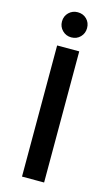

<svg xmlns="http://www.w3.org/2000/svg" viewBox="-135 -941 572 990"><g transform="rotate(15 151.0 -446.5)"><path d="M92 -700H210V0H92ZM151 -893Q180 -893 199 -874Q218 -855 218 -826Q218 -798 199 -778.5Q180 -759 151 -759Q123 -759 103.5 -778.5Q84 -798 84 -826Q84 -855 103.5 -874Q123 -893 151 -893Z"/></g></svg>

Font: Alexandria
Style: Regular
Weight: 400
Designer: Mohamed Gaber
Foundry: Kief Type Foundry
Version: Version 5.100